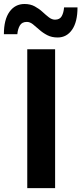

<svg xmlns="http://www.w3.org/2000/svg" viewBox="-60 -966 418 986"><path d="M80 0Q80 -58 80 -112.5Q80 -167 80 -233.5V-474.5Q80 -543 80 -598.5Q80 -654 80 -713H223Q223 -654 223 -598.5Q223 -543 223 -474.5V-233.5Q223 -167 223 -112.5Q223 -58 223 0ZM236 -773.5Q205.5 -773.5 182.5 -785.5Q159.5 -797.5 141.8 -813.5Q124 -829.5 108.8 -841.5Q93.5 -853.5 78 -853.5Q53 -853.5 42.2 -835.5Q31.5 -817.5 29 -790.5H-40Q-40 -865.5 -11.2 -905.5Q17.5 -945.5 66 -945.5Q96 -945.5 118.5 -933.2Q141 -921 158.2 -905Q175.5 -889 191 -877Q206.5 -865 222.5 -865Q247 -865 257 -883Q267 -901 269 -928H338Q338 -853.5 310.2 -813.5Q282.5 -773.5 236 -773.5Z"/></svg>

Font: Commissioner Thin SemiBold
Style: Regular
Weight: 600
Version: Version 1.000